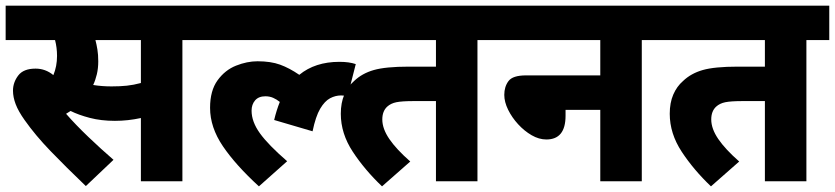

<svg xmlns="http://www.w3.org/2000/svg" viewBox="-20 -642 2957 680"><path d="M626 -500V0H479V-224Q456 -219 433 -216.5Q410 -214 387 -214Q338 -214 298 -224.5Q258 -235 230 -249Q222 -244 214 -239Q248 -200 293 -157Q338 -114 382 -76L284 17Q213 -51 159 -107Q105 -163 67 -217Q45 -248 35.5 -273Q26 -298 26 -321Q26 -350 44.5 -374.5Q63 -399 106 -399Q141 -399 169 -376Q182 -407 182 -444Q182 -473 175 -500H0V-622H708V-500ZM375 -336Q405 -336 429 -338.5Q453 -341 479 -348V-500H318Q322 -485 325 -466.5Q328 -448 328 -425Q328 -400 323 -379Q318 -358 310 -341Q341 -336 375 -336Z M694 -622H1220V-500H694ZM1211 -301Q1200 -304 1188 -304Q1168 -304 1149 -294Q1130 -284 1114 -257Q1098 -230 1087 -177L951 -217Q959 -251 971 -281Q960 -290 947.5 -295.5Q935 -301 920 -301Q896 -301 883.5 -286.5Q871 -272 871 -250Q871 -211 900.5 -170Q930 -129 997 -71L897 18Q815 -57 769.5 -124Q724 -191 724 -260Q724 -321 750.5 -357.5Q777 -394 816 -409.5Q855 -425 892 -425Q939 -425 972 -413Q1005 -401 1040 -377Q1096 -423 1182 -423Q1200 -423 1214 -421Q1228 -419 1240 -415Z M1671 -500V0H1524V-284H1445Q1404 -284 1384 -280Q1364 -276 1351 -264Q1334 -248 1334 -219Q1334 -186 1359 -149.5Q1384 -113 1433 -70L1333 18Q1272 -40 1229.5 -104.5Q1187 -169 1187 -239Q1187 -278 1199.5 -307Q1212 -336 1234 -355Q1262 -382 1304 -394Q1346 -406 1428 -406H1524V-500H1156V-622H1752V-500Z M1739 -622H2335V-500H2253V0H2106V-253H1983V-232Q1983 -148 1915 -148Q1889 -148 1863 -163Q1837 -178 1815 -202Q1793 -226 1779.5 -253.5Q1766 -281 1766 -306Q1766 -335 1781 -355Q1796 -375 1843 -375H2106V-500H1739Z M2836 -500V0H2689V-284H2610Q2569 -284 2549 -280Q2529 -276 2516 -264Q2499 -248 2499 -219Q2499 -186 2524 -149.5Q2549 -113 2598 -70L2498 18Q2437 -40 2394.5 -104.5Q2352 -169 2352 -239Q2352 -278 2364.5 -307Q2377 -336 2399 -355Q2427 -382 2469 -394Q2511 -406 2593 -406H2689V-500H2321V-622H2917V-500Z"/></svg>

Font: Noto Sans Devanagari SemiCondensed ExtraBold
Style: Regular
Weight: 800
Width: 4
Designer: Jelle Bosma - Monotype Design Team
Foundry: Monotype Imaging Inc.
Version: Version 2.004; ttfautohint (v1.8.4.7-5d5b)